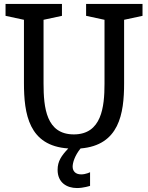

<svg xmlns="http://www.w3.org/2000/svg" viewBox="-20 -740 748 970"><path d="M700 -660V-720H415V-660L508 -640V-317C508 -199 493 -61 353 -61C214 -61 200 -195 200 -319V-640L293 -660V-720H8V-660L101 -640V-321C101 -165 125 -3 325 10C291 46 271 74 271 118C271 183 318 210 369 210C402 210 435 199 435 199V130C435 130 414 141 390 141C360 141 347 123 347 102C347 83 357 47 387 10C582 -6 607 -165 607 -319V-640Z"/></svg>

Font: Hermeneus One
Style: Regular
Weight: 400
Designer: Rodrigo Fuenzalida, Pablo Impallari
Foundry: Pablo Impallari, Rodrigo Fuenzalida
Version: Version 1.002